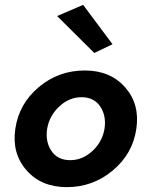

<svg xmlns="http://www.w3.org/2000/svg" viewBox="-20 -760 598 790"><path d="M215 -694 322 -740 443 -578 368 -542ZM43 -230Q58 -333 139.5 -401.5Q221 -470 329 -470Q434 -470 495 -400.5Q556 -331 541 -230Q526 -127 444 -58.5Q362 10 255 10Q150 10 89 -59.5Q28 -129 43 -230ZM174 -230Q166 -178 191 -140Q216 -102 266 -101Q318 -100 359.5 -138Q401 -176 410 -230Q418 -283 393 -321Q368 -359 318 -360Q266 -361 224.5 -322.5Q183 -284 174 -230Z"/></svg>

Font: Jost* 600 Semi
Style: Italic
Weight: 600
Italic angle: -10°
Version: Version 3.500